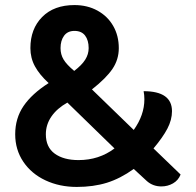

<svg xmlns="http://www.w3.org/2000/svg" viewBox="-20 -729 773 758"><path d="M40 -199Q40 -262 73 -310.5Q106 -359 172 -401Q136 -434 118 -467Q100 -500 100 -539Q100 -615 146.5 -662Q193 -709 274 -709Q325 -709 365 -687Q405 -665 427 -626.5Q449 -588 449 -539Q449 -494 424 -457Q399 -420 343 -376L508 -216Q550 -275 550 -337Q550 -354 547 -369Q659 -369 659 -290Q659 -256 641 -221.5Q623 -187 586 -143L693 -40Q684 -17 663 -5Q642 7 617 7Q584 7 560 -14L508 -62Q455 -24 402 -7.5Q349 9 283 9Q215 9 159.5 -17Q104 -43 72 -90.5Q40 -138 40 -199ZM330 -539Q330 -570 316 -588.5Q302 -607 274 -607Q247 -607 233 -588Q219 -569 219 -539Q219 -514 231 -494Q243 -474 273 -449Q303 -472 316.5 -493.5Q330 -515 330 -539ZM432 -143 246 -324Q205 -301 183 -269Q161 -237 161 -199Q161 -148 196 -122.5Q231 -97 290 -97Q371 -97 432 -143Z"/></svg>

Font: K2D SemiBold
Style: Regular
Weight: 600
Designer: Katatrad Aksorn Co.,Ltd.
Foundry: Cadson Demak Co.,Ltd.
Version: Version 1.000; ttfautohint (v1.6)